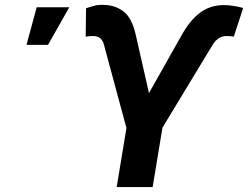

<svg xmlns="http://www.w3.org/2000/svg" viewBox="-20 -757 1004 777"><path d="M452.2 0 491.7 -238.9 400.3 -577.4Q396 -593.7 385.3 -602.4Q374.6 -611.2 357 -611.2Q349.8 -611.2 339.5 -610.3Q329.2 -609.5 326.8 -608.9L328.2 -723.7Q344.7 -729.1 360.3 -733.4Q375.9 -737.8 397.4 -737.3Q447 -736.6 481 -709.8Q514.9 -682.9 529.8 -614.1L582.9 -380.3L713.9 -612.5Q748.6 -675.3 789.9 -705.8Q831.1 -736.4 885.5 -736.4Q904.9 -736.4 926.7 -732.9Q948.6 -729.3 964 -724.6L926.2 -608.9Q924.1 -609.5 913.8 -610.3Q903.6 -611.2 897 -611.2Q878.5 -611.2 864.7 -601.8Q850.9 -592.4 841.6 -577.4L637.5 -240.5L597.7 0ZM87.2 -575.5 128.5 -727.5H260.4L174.3 -575.5Z"/></svg>

Font: Inter Variable
Style: Italic
Weight: 400
Italic angle: -9.39999°
Designer: Rasmus Andersson
Foundry: rsms
Version: Version 4.001;git-9221beed3